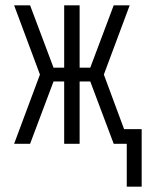

<svg xmlns="http://www.w3.org/2000/svg" viewBox="-20 -540 552 721"><path d="M456 161V0H407L319 -234H279V0H221V-234H181L93 0H33L130 -260L33 -520H93L181 -286H221V-520H279V-286H319L407 -520H467L370 -260L446 -55H512V161Z"/></svg>

Font: Iosevka Light
Style: Regular
Weight: 300
Monospace: yes
Designer: Belleve Invis
Foundry: Belleve Invis
Version: Version 32.5.0; ttfautohint (v1.8.4)